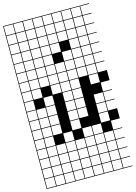

<svg xmlns="http://www.w3.org/2000/svg" viewBox="-182 -1097 1057 1495"><g transform="rotate(-15 346.0 -349.0)"><path d="M0 307.7V-1004.8H692.3V-1000H620.2V-927.9H692.3V-923.1H620.2V-851H692.3V-846.2H620.2V-774H692.3V-769.2H620.2V-697.1H692.3V-692.3H620.2V-620.2H692.3V-615.4H620.2V-543.3H692.3V-538.5H620.2V-466.3H692.3V-384.6H620.2V-312.5H692.3V-307.7H620.2V-235.6H692.3V-230.8H620.2V-158.7H692.3V-76.9H620.2V-4.8H692.3V0H620.2V72.1H692.3V76.9H620.2V149H692.3V153.8H620.2V226H692.3V230.8H620.2V302.9H692.3V307.7ZM543.3 -927.9H615.4V-1000H543.3ZM466.3 -927.9H538.5V-1000H466.3ZM389.4 -927.9H461.5V-1000H389.4ZM312.5 -927.9H384.6V-1000H312.5ZM235.6 -927.9H307.7V-1000H235.6ZM158.7 -927.9H230.8V-1000H158.7ZM81.7 -927.9H153.8V-1000H81.7ZM4.8 -927.9H76.9V-1000H4.8ZM543.3 -851H615.4V-923.1H543.3ZM466.3 -851H538.5V-923.1H466.3ZM389.4 -851H461.5V-923.1H389.4ZM312.5 -851H384.6V-923.1H312.5ZM235.6 -851H307.7V-923.1H235.6ZM158.7 -851H230.8V-923.1H158.7ZM81.7 -851H153.8V-923.1H81.7ZM4.8 -851H76.9V-923.1H4.8ZM4.8 -774H76.9V-846.2H4.8ZM543.3 -774H615.4V-846.2H543.3ZM312.5 -774H384.6V-846.2H312.5ZM235.6 -774H307.7V-846.2H235.6ZM466.3 -774H538.5V-846.2H466.3ZM158.7 -774H230.8V-846.2H158.7ZM81.7 -774H153.8V-846.2H81.7ZM389.4 -774H461.5V-846.2H389.4ZM543.3 -697.1H615.4V-769.2H543.3ZM312.5 -697.1H384.6V-769.2H312.5ZM235.6 -697.1H307.7V-769.2H235.6ZM158.7 -697.1H230.8V-769.2H158.7ZM81.7 -697.1H153.8V-769.2H81.7ZM4.8 -697.1H76.9V-769.2H4.8ZM466.3 -697.1H538.5V-769.2H466.3ZM389.4 -620.2H461.5V-692.3H389.4ZM543.3 -620.2H615.4V-692.3H543.3ZM81.7 -620.2H153.8V-692.3H81.7ZM4.8 -620.2H76.9V-692.3H4.8ZM466.3 -620.2H538.5V-692.3H466.3ZM158.7 -620.2H230.8V-692.3H158.7ZM235.6 -620.2H307.7V-692.3H235.6ZM466.3 -543.3H538.5V-615.4H466.3ZM389.4 -543.3H461.5V-615.4H389.4ZM158.7 -543.3H230.8V-615.4H158.7ZM81.7 -543.3H153.8V-615.4H81.7ZM4.8 -543.3H76.9V-615.4H4.8ZM235.6 -543.3H307.7V-615.4H235.6ZM312.5 -543.3H384.6V-615.4H312.5ZM543.3 -543.3H615.4V-615.4H543.3ZM312.5 -466.3H384.6V-538.5H312.5ZM158.7 -466.3H230.8V-538.5H158.7ZM466.3 -466.3H538.5V-538.5H466.3ZM81.7 -466.3H153.8V-538.5H81.7ZM4.8 -466.3H76.9V-538.5H4.8ZM389.4 -466.3H461.5V-538.5H389.4ZM543.3 -466.3H615.4V-538.5H543.3ZM235.6 -466.3H307.7V-538.5H235.6ZM235.6 -389.4H307.7V-461.5H235.6ZM389.4 -389.4H461.5V-461.5H389.4ZM312.5 -389.4H384.6V-461.5H312.5ZM81.7 -389.4H153.8V-461.5H81.7ZM543.3 -389.4H615.4V-461.5H543.3ZM4.8 -389.4H76.9V-461.5H4.8ZM389.4 -312.5H461.5V-384.6H389.4ZM158.7 -312.5H230.8V-384.6H158.7ZM76.9 -384.6H4.8V-312.5H76.9ZM312.5 -312.5H384.6V-384.6H312.5ZM312.5 -235.6H384.6V-307.7H312.5ZM543.3 -235.6H615.4V-307.7H543.3ZM81.7 -235.6H153.8V-307.7H81.7ZM158.7 -235.6H230.8V-307.7H158.7ZM389.4 -235.6H461.5V-307.7H389.4ZM4.8 -235.6H76.9V-307.7H4.8ZM158.7 -158.7H230.8V-230.8H158.7ZM543.3 -158.7H615.4V-230.8H543.3ZM4.8 -158.7H76.9V-230.8H4.8ZM81.7 -158.7H153.8V-230.8H81.7ZM312.5 -158.7H384.6V-230.8H312.5ZM389.4 -158.7H461.5V-230.8H389.4ZM312.5 -81.7H384.6V-153.8H312.5ZM4.8 -81.7H76.9V-153.8H4.8ZM543.3 -81.7H615.4V-153.8H543.3ZM81.7 -81.7H153.8V-153.8H81.7ZM158.7 -81.7H230.8V-153.8H158.7ZM235.6 -4.8H307.7V-76.9H235.6ZM389.4 -4.8H461.5V-76.9H389.4ZM466.3 -4.8H538.5V-76.9H466.3ZM81.7 -4.8H153.8V-76.9H81.7ZM4.8 -4.8H76.9V-76.9H4.8ZM312.5 72.1H384.6V0H312.5ZM81.7 72.1H153.8V0H81.7ZM4.8 72.1H76.9V0H4.8ZM466.3 72.1H538.5V0H466.3ZM158.7 72.1H230.8V0H158.7ZM389.4 72.1H461.5V0H389.4ZM543.3 72.1H615.4V0H543.3ZM235.6 72.1H307.7V0H235.6ZM235.6 149H307.7V76.9H235.6ZM466.3 149H538.5V76.9H466.3ZM312.5 149H384.6V76.9H312.5ZM158.7 149H230.8V76.9H158.7ZM389.4 149H461.5V76.9H389.4ZM4.8 149H76.9V76.9H4.8ZM543.3 149H615.4V76.9H543.3ZM81.7 149H153.8V76.9H81.7ZM81.7 226H153.8V153.8H81.7ZM235.6 226H307.7V153.8H235.6ZM466.3 226H538.5V153.8H466.3ZM158.7 226H230.8V153.8H158.7ZM4.8 226H76.9V153.8H4.8ZM389.4 226H461.5V153.8H389.4ZM543.3 226H615.4V153.8H543.3ZM312.5 226H384.6V153.8H312.5ZM543.3 302.9H615.4V230.8H543.3ZM158.7 302.9H230.8V230.8H158.7ZM466.3 302.9H538.5V230.8H466.3ZM235.6 302.9H307.7V230.8H235.6ZM389.4 302.9H461.5V230.8H389.4ZM312.5 302.9H384.6V230.8H312.5ZM4.8 302.9H76.9V230.8H4.8ZM81.7 302.9H153.8V230.8H81.7Z"/></g></svg>

Font: Jacquarda Bastarda 9 Charted
Style: Regular
Weight: 400
Designer: Sarah Cadigan-Fried
Version: Version 1.000; ttfautohint (v1.8.4.7-5d5b)